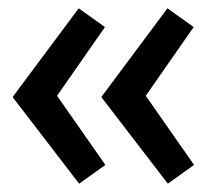

<svg xmlns="http://www.w3.org/2000/svg" viewBox="-20 -491 526 461"><path d="M383 -50 224 -257V-259L382 -471L445 -426L330 -261L446 -95ZM170 -50 11 -257V-259L169 -471L232 -426L117 -261L233 -95Z"/></svg>

Font: Lexend
Style: Regular
Weight: 400
Designer: Bonnie Shaver-Troup, Thomas Jockin
Foundry: Lexend
Version: Version 1.007; ttfautohint (v1.8.3)